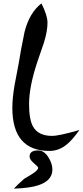

<svg xmlns="http://www.w3.org/2000/svg" viewBox="-20 -849 490 1136"><path d="M53 -211Q53 -267 66 -344Q78 -410 91 -476Q100 -537 125 -659Q153 -772 225 -829Q261 -758 261 -715Q261 -664 240 -597Q221 -540 201 -483Q152 -336 152 -233Q152 -143 175 -101Q206 -45 288 -45Q330 -45 450 -80Q409 -22 376 5Q329 44 273 44Q53 44 53 -211ZM206 144Q206 138 180.5 116.5Q155 95 155 77Q155 41 206 41Q240 41 265 79.5Q290 118 290 154Q290 221 204 248Q155 264 62 267Q81 246 123 209Q147 194 171 180Q206 157 206 144Z"/></svg>

Font: Wortlaut AH
Style: SemiBold
Weight: 600
Designer: Andreas Höfeld
Foundry: Fontgrube AH
Version: Version 2.59